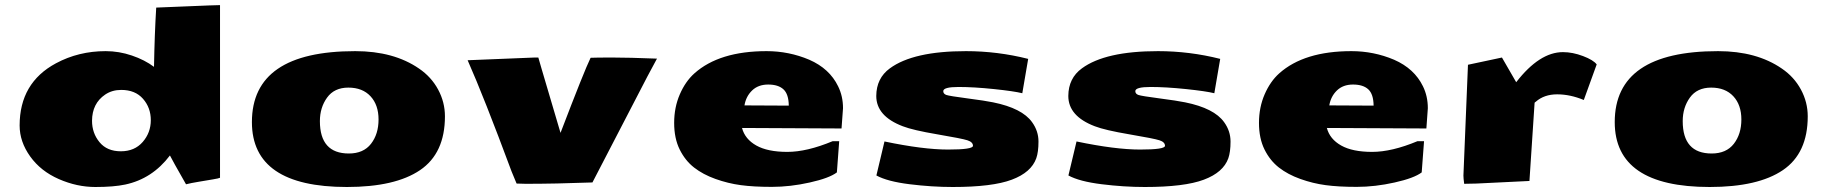

<svg xmlns="http://www.w3.org/2000/svg" viewBox="-20 -726 7269 764"><path d="M592.8 -460Q595.2 -592.3 601.6 -695.8Q616.7 -696.3 726.8 -700.9Q836.9 -705.6 854 -705.6H855.5V-18.6Q850.6 -16.1 827.1 -12.2L771.5 -2.9Q739.3 2.4 720.2 7.3Q665 -89.4 656.2 -107.4Q585.9 -14.6 478.5 8.3Q432.6 18.1 359.4 18.1Q286.1 18.1 214.1 -13.4Q142.1 -44.9 100.1 -103.5Q58.1 -162.1 58.1 -226.6Q58.1 -396.5 202.6 -474.1Q292.5 -522.5 400.4 -522.5Q453.6 -522.5 504.6 -505.1Q555.7 -487.8 592.8 -460ZM462.4 -368.2Q425.8 -368.2 398.4 -349.6Q346.7 -314.5 346.2 -245.6Q346.2 -196.3 376 -160.2Q405.8 -124 460.7 -124Q515.6 -124 547.9 -161.1Q580.1 -198.2 580.1 -247.8Q580.1 -297.4 549.1 -332.8Q518.1 -368.2 462.4 -368.2Z M1252.9 -244.1Q1252.9 -115.2 1368.2 -115.2Q1426.3 -115.2 1456.3 -153.8Q1486.3 -192.4 1486.3 -250.5Q1486.3 -308.6 1454.3 -343Q1422.4 -377.4 1366.2 -377.4Q1310.1 -377.4 1281.5 -337.6Q1252.9 -297.9 1252.9 -244.1ZM982.4 -240.2Q982.4 -522.5 1393.6 -522.5Q1546.9 -522.5 1647.5 -453.1Q1696.3 -419.9 1723.4 -369.6Q1750.5 -319.3 1750.5 -263.2Q1750.5 -116.2 1651.6 -49.1Q1552.7 18.1 1360.4 18.1Q982.4 18.1 982.4 -240.2Z M2015.6 -43.9Q1905.8 -339.4 1840.8 -486.3Q2093.3 -497.1 2107.2 -497.1Q2121.1 -497.1 2122.1 -497.1L2134.8 -453.1Q2179.7 -302.2 2210.4 -197.3Q2305.2 -445.3 2330.1 -496.1Q2352.1 -497.1 2416.7 -497.1Q2481.4 -497.1 2594.2 -492.7L2556.2 -421.9L2337.4 0Q2189 5.4 2072.3 5.4L2035.6 4.4Z M3118.7 -305.7Q3118.2 -351.6 3097.4 -370.6Q3076.7 -389.6 3036.9 -389.6Q2997.1 -389.6 2972.7 -366Q2948.2 -342.3 2942.4 -306.6ZM2743.2 -434.1Q2842.3 -522.5 3030.3 -522.5Q3119.6 -522.5 3200.2 -488.3Q3280.8 -453.1 3314.9 -382.8Q3334.5 -343.3 3334.5 -295.4L3328.6 -214.8L2932.6 -216.8Q2944.3 -172.4 2989.5 -147Q3034.7 -121.6 3112.8 -121.6Q3190.9 -121.6 3293 -164.1H3319.3L3310.1 -40Q3279.8 -17.1 3202.1 0.2Q3124.5 17.6 3051.5 17.6Q2978.5 17.6 2927.7 10.7Q2877 3.9 2827.1 -13.9Q2777.3 -31.7 2741.9 -59.3Q2706.5 -86.9 2684.6 -131.1Q2662.6 -175.3 2662.6 -237.1Q2662.6 -298.8 2685.1 -350.6Q2707.5 -402.3 2743.2 -434.1Z M3499.5 -163.1Q3653.3 -130.9 3752.4 -130.9Q3851.6 -130.9 3851.6 -145.8Q3851.6 -160.6 3829.8 -167.7Q3808.1 -174.8 3710.2 -191.4Q3612.3 -208 3572.3 -223.6Q3466.8 -263.7 3466.8 -344.2Q3467.3 -415 3521 -454.1Q3614.3 -522.5 3823.7 -522.5Q3949.2 -522.5 4071.3 -491.7L4047.9 -355Q4014.6 -363.3 3934.8 -371.6Q3855 -379.9 3794.2 -379.9Q3733.4 -379.9 3733.4 -363.3Q3733.4 -352.5 3745.8 -348.1Q3758.3 -343.8 3829.6 -334.5Q3900.9 -325.2 3931.6 -318.8Q4047.4 -295.4 4086.9 -239.7Q4112.3 -204.6 4112.3 -162.8Q4112.3 -121.1 4103.5 -96.2Q4083.5 -40 4006.1 -11Q3928.7 18.1 3771 18.1Q3688.5 18.1 3599.6 7.1Q3510.7 -3.9 3467.3 -27.8Z M4263.7 -163.1Q4417.5 -130.9 4516.6 -130.9Q4615.7 -130.9 4615.7 -145.8Q4615.7 -160.6 4594 -167.7Q4572.3 -174.8 4474.4 -191.4Q4376.5 -208 4336.4 -223.6Q4231 -263.7 4231 -344.2Q4231.4 -415 4285.2 -454.1Q4378.4 -522.5 4587.9 -522.5Q4713.4 -522.5 4835.4 -491.7L4812 -355Q4778.8 -363.3 4699 -371.6Q4619.1 -379.9 4558.3 -379.9Q4497.6 -379.9 4497.6 -363.3Q4497.6 -352.5 4510 -348.1Q4522.5 -343.8 4593.8 -334.5Q4665 -325.2 4695.8 -318.8Q4811.5 -295.4 4851.1 -239.7Q4876.5 -204.6 4876.5 -162.8Q4876.5 -121.1 4867.7 -96.2Q4847.7 -40 4770.3 -11Q4692.9 18.1 4535.2 18.1Q4452.6 18.1 4363.8 7.1Q4274.9 -3.9 4231.4 -27.8Z M5445.8 -305.7Q5445.3 -351.6 5424.6 -370.6Q5403.8 -389.6 5364 -389.6Q5324.2 -389.6 5299.8 -366Q5275.4 -342.3 5269.5 -306.6ZM5070.3 -434.1Q5169.4 -522.5 5357.4 -522.5Q5446.8 -522.5 5527.3 -488.3Q5607.9 -453.1 5642.1 -382.8Q5661.6 -343.3 5661.6 -295.4L5655.8 -214.8L5259.8 -216.8Q5271.5 -172.4 5316.7 -147Q5361.8 -121.6 5439.9 -121.6Q5518.1 -121.6 5620.1 -164.1H5646.5L5637.2 -40Q5606.9 -17.1 5529.3 0.2Q5451.7 17.6 5378.7 17.6Q5305.7 17.6 5254.9 10.7Q5204.1 3.9 5154.3 -13.9Q5104.5 -31.7 5069.1 -59.3Q5033.7 -86.9 5011.7 -131.1Q4989.7 -175.3 4989.7 -237.1Q4989.7 -298.8 5012.2 -350.6Q5034.7 -402.3 5070.3 -434.1Z M5854.5 4.4 5806.2 5.4Q5803.2 -17.1 5803.2 -27.3Q5803.2 -27.3 5821.3 -468.3L5956.5 -497.1L6013.2 -398.9Q6106 -518.6 6199.2 -518.6Q6237.8 -518.6 6279.1 -502.9Q6320.3 -487.3 6333.5 -469.7L6282.2 -328.1Q6228 -350.6 6176.3 -350.6Q6124.5 -350.6 6091.3 -321.3Q6089.4 -319.3 6087.4 -318.4L6086.4 -316.9L6065.9 -5.9Z M6675.8 -244.1Q6675.8 -115.2 6791 -115.2Q6849.1 -115.2 6879.2 -153.8Q6909.2 -192.4 6909.2 -250.5Q6909.2 -308.6 6877.2 -343Q6845.2 -377.4 6789.1 -377.4Q6732.9 -377.4 6704.3 -337.6Q6675.8 -297.9 6675.8 -244.1ZM6405.3 -240.2Q6405.3 -522.5 6816.4 -522.5Q6969.7 -522.5 7070.3 -453.1Q7119.1 -419.9 7146.2 -369.6Q7173.3 -319.3 7173.3 -263.2Q7173.3 -116.2 7074.5 -49.1Q6975.6 18.1 6783.2 18.1Q6405.3 18.1 6405.3 -240.2Z"/></svg>

Font: Seymour One
Style: Book
Weight: 400
Designer: vernon adams
Foundry: vernon adams
Version: Version 1.000; ttfautohint (v0.93) -l 8 -r 50 -G 200 -x 0 -w